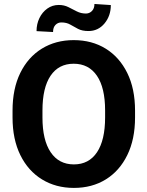

<svg xmlns="http://www.w3.org/2000/svg" viewBox="-20 -919 729 949"><path d="M647.5 -372.1V-338.4Q647.5 -230.5 609.1 -152.3Q570.8 -74.2 502.9 -32.2Q435.1 9.8 345.2 9.8Q256.3 9.8 187.7 -32.2Q119.1 -74.2 80.6 -152.3Q42 -230.5 42 -338.4V-372.1Q42 -480.5 80.3 -558.6Q118.7 -636.7 187 -678.7Q255.4 -720.7 344.2 -720.7Q434.1 -720.7 502.2 -678.7Q570.3 -636.7 608.9 -558.6Q647.5 -480.5 647.5 -372.1ZM499.5 -338.4V-373Q499.5 -485.4 459 -544.7Q418.5 -604 344.2 -604Q270 -604 230 -544.7Q189.9 -485.4 189.9 -373V-338.4Q189.9 -226.6 230.5 -166.5Q271 -106.4 345.2 -106.4Q419.4 -106.4 459.5 -166.5Q499.5 -226.6 499.5 -338.4ZM446.8 -899.4 527.8 -894Q527.8 -840.8 496.6 -803.2Q465.3 -765.6 417.5 -765.6Q386.2 -765.6 366 -776.1Q345.7 -786.6 327.4 -797.4Q309.1 -808.1 283.2 -808.1Q266.1 -808.1 254.2 -795.9Q242.2 -783.7 242.2 -760.7L160.6 -765.1Q160.6 -800.3 174.8 -829.6Q189 -858.9 213.9 -876.7Q238.8 -894.5 270.5 -894.5Q296.9 -894.5 318.1 -883.8Q339.4 -873 359.9 -862.5Q380.4 -852.1 404.8 -852.1Q421.9 -852.1 434.3 -864.5Q446.8 -877 446.8 -899.4Z"/></svg>

Font: Vazirmatn UI
Style: Bold
Weight: 700
Designer: Saber Rastikerdar
Foundry: Saber Rastikerdar
Version: Version 33.003